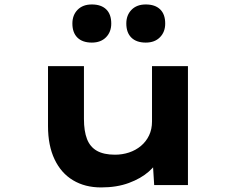

<svg xmlns="http://www.w3.org/2000/svg" viewBox="-20 -826 1059 857"><path d="M431.1 10.6Q359.3 10.6 306 -21.4Q252.7 -53.3 223.5 -114.9Q194.3 -176.4 194.3 -263.3V-530.7H354.7V-295Q354.7 -240.8 368.4 -205.4Q382.1 -170 412.8 -152.7Q443.6 -135.5 493.2 -135.5Q526.2 -135.5 556.1 -145.4Q586 -155.3 609.1 -174.7Q632.2 -194 645.4 -221.6Q658.5 -249.2 658.5 -283.6V-530.7H818.9V0H668.2L661.4 -108.9L690.8 -120.9Q678.4 -90.3 643.7 -59.8Q609 -29.3 555.3 -9.4Q501.6 10.6 431.1 10.6ZM630.6 -635.9Q589 -635.9 566.4 -658.1Q543.8 -680.3 543.8 -721Q543.8 -758.6 567.2 -782.4Q590.6 -806.1 630.6 -806.1Q672.2 -806.1 694.8 -784.2Q717.4 -762.4 717.4 -721Q717.4 -683.4 694 -659.7Q670.7 -635.9 630.6 -635.9ZM389.9 -635.9Q348.2 -635.9 325.6 -658.1Q303.1 -680.3 303.1 -721Q303.1 -758.6 326.4 -782.4Q349.8 -806.1 389.9 -806.1Q431.5 -806.1 454.1 -784.2Q476.6 -762.4 476.6 -721Q476.6 -683.4 453.3 -659.7Q429.9 -635.9 389.9 -635.9Z"/></svg>

Font: Lexend Zetta
Style: Regular
Weight: 400
Designer: Bonnie Shaver-Troup, Thomas Jockin
Foundry: Lexend
Version: Version 1.007